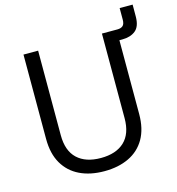

<svg xmlns="http://www.w3.org/2000/svg" viewBox="-119 -909 947 1026"><g transform="rotate(-15 355.0 -396.5)"><path d="M333 14Q255.2 14 197.5 -13.8Q139.8 -41.5 107.6 -96.6Q75.5 -151.8 75.5 -233.2V-700H156.5V-232.2Q156.5 -145.8 202.8 -102.4Q249 -59 333 -59Q417 -59 463.2 -102.4Q509.5 -145.8 509.5 -232.2V-700H590.5V-233.2Q590.5 -151.8 558.8 -96.6Q527 -41.5 468.9 -13.8Q410.8 14 333 14ZM606.5 -641.5H580.5V-700H594.8Q615.5 -700 625.9 -709.8Q636.2 -719.5 636.2 -743.5V-807H708L707.8 -740.5Q707.5 -686.2 679.8 -663.9Q652 -641.5 606.5 -641.5Z"/></g></svg>

Font: Space Grotesk Variable Light
Style: Regular
Weight: 300
Designer: Florian Karsten
Foundry: Florian Karsten
Version: Version 2.000